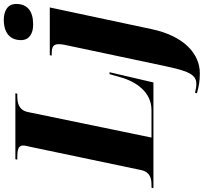

<svg xmlns="http://www.w3.org/2000/svg" viewBox="-92 -764 1054 993"><g transform="rotate(-90 434.5 -267.0)"><path d="M804 -622C875 -622 911 -652 911 -710C911 -757 871 -774 828 -774C776 -774 724 -752 724 -685C724 -641 760 -622 804 -622ZM-42 0H505L558 -227H548L533 -174C510 -89 455 -10 362 -10H220L352 -649C362 -696 397 -704 435 -704H447L449 -714H108L106 -704H118C154 -704 179 -700 179 -674C179 -665 176 -653 172 -636L52 -64C42 -17 8 -10 -24 -10H-39ZM553 240C647 240 744 166 781 -10L893 -536H646L644 -526H655C694 -526 703 -515 703 -488C703 -472 698 -452 693 -428L591 54C564 181 547 222 497 222C484 222 461 218 452 215L449 225C486 235 510 240 553 240Z"/></g></svg>

Font: Noto Serif Display Condensed Black
Style: Italic
Weight: 900
Width: 3
Italic angle: -12°
Designer: Monotype Design Team
Foundry: Monotype Imaging Inc.
Version: Version 2.009